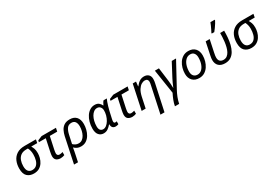

<svg xmlns="http://www.w3.org/2000/svg" viewBox="71 -2105 5224 3643"><g transform="rotate(-30 2682.5 -283.0)"><path d="M246 8Q158 8 103 -43.5Q48 -95 48 -212Q48 -303 80 -376Q112 -449 179 -492.5Q246 -536 352 -536H600L586 -462H455Q472 -433 486.5 -395Q501 -357 501 -293Q501 -246 487.5 -193.5Q474 -141 444 -95Q414 -49 365.5 -20.5Q317 8 246 8ZM252 -65Q311 -65 347 -100Q383 -135 399 -192Q415 -249 415 -316Q415 -363 405 -400Q395 -437 381 -462H348Q270 -462 224 -428Q178 -394 157.5 -337.5Q137 -281 137 -214Q137 -136 168 -100.5Q199 -65 252 -65Z M832 10Q778 10 741 -16Q704 -42 704 -107Q704 -124 708 -149Q712 -174 717 -198L773 -461H622L629 -497L724 -536H1039L1023 -461H861L804 -196Q800 -173 796.5 -153Q793 -133 793 -117Q793 -94 805.5 -78Q818 -62 846 -62Q863 -62 880 -65.5Q897 -69 917 -75V-8Q905 -2 879.5 4Q854 10 832 10Z M987 240 1104 -315Q1117 -375 1143 -427.5Q1169 -480 1217 -512.5Q1265 -545 1343 -545Q1435 -545 1484.5 -490.5Q1534 -436 1534 -334Q1534 -277 1519 -217Q1504 -157 1473 -105.5Q1442 -54 1393.5 -22Q1345 10 1278 10Q1229 10 1194.5 -7Q1160 -24 1132 -52Q1126 -13 1119.5 21.5Q1113 56 1104 98L1074 240ZM1269 -63Q1313 -63 1346 -87.5Q1379 -112 1401 -152.5Q1423 -193 1434 -241Q1445 -289 1445 -335Q1445 -398 1419.5 -435Q1394 -472 1338 -472Q1272 -472 1238.5 -424Q1205 -376 1188 -296L1149 -116Q1169 -95 1199 -79Q1229 -63 1269 -63Z M1775 10Q1711 10 1670.5 -36Q1630 -82 1630 -173Q1630 -249 1649 -316.5Q1668 -384 1702.5 -435.5Q1737 -487 1784.5 -516.5Q1832 -546 1889 -546Q1946 -546 1978.5 -519Q2011 -492 2027 -454H2032Q2040 -471 2053 -495.5Q2066 -520 2081 -536H2153Q2142 -515 2128.5 -477.5Q2115 -440 2101.5 -395Q2088 -350 2078 -306L2043 -149Q2039 -133 2037.5 -119.5Q2036 -106 2036 -97Q2036 -61 2067 -61Q2083 -61 2099 -67V-3Q2091 1 2073 5.5Q2055 10 2038 10Q1948 10 1948 -89H1945Q1911 -48 1870 -19Q1829 10 1775 10ZM1805 -63Q1841 -63 1875.5 -89.5Q1910 -116 1937.5 -161.5Q1965 -207 1981 -264Q1989 -293 1991.5 -318.5Q1994 -344 1994 -365Q1994 -412 1968.5 -442Q1943 -472 1899 -472Q1860 -472 1827 -447.5Q1794 -423 1770 -381Q1746 -339 1733 -285Q1720 -231 1720 -172Q1720 -117 1742.5 -90Q1765 -63 1805 -63Z M2402 10Q2348 10 2311 -16Q2274 -42 2274 -107Q2274 -124 2278 -149Q2282 -174 2287 -198L2343 -461H2192L2199 -497L2294 -536H2609L2593 -461H2431L2374 -196Q2370 -173 2366.5 -153Q2363 -133 2363 -117Q2363 -94 2375.5 -78Q2388 -62 2416 -62Q2433 -62 2450 -65.5Q2467 -69 2487 -75V-8Q2475 -2 2449.5 4Q2424 10 2402 10Z M2881 240 3004 -336Q3009 -359 3011.5 -375Q3014 -391 3014 -405Q3014 -436 2997 -454Q2980 -472 2943 -472Q2909 -472 2870 -448.5Q2831 -425 2797 -372Q2763 -319 2744 -231L2695 0H2607L2721 -536H2793L2782 -437H2787Q2806 -462 2831.5 -487Q2857 -512 2890.5 -529Q2924 -546 2967 -546Q3029 -546 3065.5 -512.5Q3102 -479 3102 -414Q3102 -391 3098.5 -367.5Q3095 -344 3091 -326L2969 240Z M3198 240Q3209 178 3233 116.5Q3257 55 3288 -6L3206 -536H3295L3332 -251Q3337 -214 3340.5 -167Q3344 -120 3344 -79H3346Q3363 -123 3385.5 -171Q3408 -219 3424 -249L3576 -536H3670L3386 -14Q3353 47 3328.5 109.5Q3304 172 3290 240Z M3870 8Q3777 8 3723.5 -47.5Q3670 -103 3670 -198Q3670 -260 3687 -321Q3704 -382 3737.5 -432Q3771 -482 3821.5 -512.5Q3872 -543 3938 -543Q4032 -543 4085 -487.5Q4138 -432 4138 -336Q4138 -275 4121 -214Q4104 -153 4070.5 -103Q4037 -53 3987 -22.5Q3937 8 3870 8ZM3875 -65Q3923 -65 3962 -98.5Q4001 -132 4024.5 -195Q4048 -258 4048 -346Q4048 -376 4037.5 -404.5Q4027 -433 4003 -451.5Q3979 -470 3939 -470Q3884 -470 3843.5 -432.5Q3803 -395 3781 -332.5Q3759 -270 3759 -195Q3759 -133 3789.5 -99Q3820 -65 3875 -65Z M4434 10Q4345 10 4297 -36.5Q4249 -83 4249 -166Q4249 -186 4252 -208.5Q4255 -231 4264 -273L4319 -536H4407L4352 -276Q4343 -234 4340 -211.5Q4337 -189 4337 -171Q4337 -114 4365 -88Q4393 -62 4440 -62Q4486 -62 4518.5 -86.5Q4551 -111 4572.5 -152Q4594 -193 4606.5 -244Q4619 -295 4625.5 -348.5Q4632 -402 4634 -451Q4636 -500 4636 -536H4724Q4724 -465 4718 -388.5Q4712 -312 4694.5 -241Q4677 -170 4645 -113.5Q4613 -57 4561.5 -23.5Q4510 10 4434 10ZM4493 -606V-620Q4506 -645 4522.5 -678Q4539 -711 4554 -745Q4569 -779 4579 -806H4673V-792Q4665 -773 4643.5 -739Q4622 -705 4596.5 -669Q4571 -633 4548 -606Z M5011 8Q4923 8 4868 -43.5Q4813 -95 4813 -212Q4813 -303 4845 -376Q4877 -449 4944 -492.5Q5011 -536 5117 -536H5365L5351 -462H5220Q5237 -433 5251.5 -395Q5266 -357 5266 -293Q5266 -246 5252.5 -193.5Q5239 -141 5209 -95Q5179 -49 5130.5 -20.5Q5082 8 5011 8ZM5017 -65Q5076 -65 5112 -100Q5148 -135 5164 -192Q5180 -249 5180 -316Q5180 -363 5170 -400Q5160 -437 5146 -462H5113Q5035 -462 4989 -428Q4943 -394 4922.5 -337.5Q4902 -281 4902 -214Q4902 -136 4933 -100.5Q4964 -65 5017 -65Z"/></g></svg>

Font: Manna Sans
Style: Italic
Weight: 400
Italic angle: -12°
Designer: Monotype Design Team
Foundry: Monotype Imaging Inc.
Version: Version 2.001.1; ttfautohint (v1.8.2)